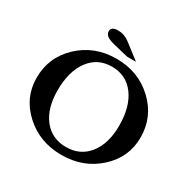

<svg xmlns="http://www.w3.org/2000/svg" viewBox="-207 -1158 1357 1367"><g transform="rotate(30 472.0 -475.0)"><path d="M899 -379Q899 -216 775 -103Q651 10 472 10Q293 10 169 -103Q45 -216 45 -379Q45 -548 168.5 -664Q292 -780 472 -780Q652 -780 775.5 -664Q899 -548 899 -379ZM472 -55Q588 -55 656.5 -141.5Q725 -228 725 -376Q725 -532 657 -623.5Q589 -715 472 -715Q355 -715 287 -623.5Q219 -532 219 -376Q219 -228 287 -141.5Q355 -55 472 -55ZM601 -830H528L412 -858Q362 -870 343 -885Q324 -900 324 -923Q324 -960 381 -960Q432 -960 475 -927Z"/></g></svg>

Font: Libre Baskerville
Style: Bold
Weight: 700
Designer: Pablo Impallari, Rodrigo Fuenzalida
Foundry: Pablo Impallari, Rodrigo Fuenzalida
Version: Version 1.000